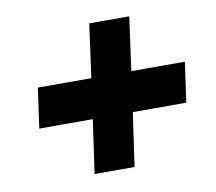

<svg xmlns="http://www.w3.org/2000/svg" viewBox="-62 -671 724 643"><g transform="rotate(-10 300.0 -350.0)"><path d="M210 -100 236 -282H54L73 -418H255L280 -600H416L391 -418H573L554 -282H372L346 -100Z"/></g></svg>

Font: Finlandica
Style: Italic
Weight: 400
Italic angle: -8°
Designer: Niklas Ekholm, Juho Hiilivirta, Jaakko Suomalainen
Foundry: Helsinki Type Studio
Version: Version 1.064